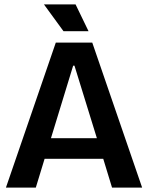

<svg xmlns="http://www.w3.org/2000/svg" viewBox="-20 -854 674 874"><path d="M7 0 234 -660H400L627 0H490L450 -131H183L143 0ZM313 -555 212 -225H421L319 -555ZM269 -712 180 -834H324L383 -712Z"/></svg>

Font: Bricolage Grotesque 48pt SemiBold
Style: Regular
Weight: 600
Designer: Mathieu Triay
Foundry: Atelier Triay
Version: Version 1.000; ttfautohint (v1.8.4.7-5d5b);gftools[0.9.32]